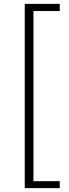

<svg xmlns="http://www.w3.org/2000/svg" viewBox="-20 -805 355 993"><path d="M108 168H289V132H153V-748H289V-785H108Z"/></svg>

Font: Noto Sans KR Light
Style: Regular
Weight: 300
Designer: Ryoko NISHIZUKA 西塚涼子 (kana, bopomofo & ideographs); Paul D. Hunt (Latin, Greek & Cyrillic); Sandoll Communications 산돌커뮤니
Foundry: Adobe
Version: Version 2.004;hotconv 1.0.118;makeotfexe 2.5.65603